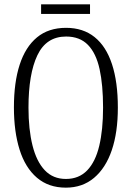

<svg xmlns="http://www.w3.org/2000/svg" viewBox="-20 -853 607 883"><path d="M283 10Q203 10 149.5 -36Q96 -82 70 -165Q44 -248 44 -359Q44 -474 70.5 -555.5Q97 -637 150 -681Q203 -725 284 -725Q362 -725 415 -682.5Q468 -640 495 -558Q522 -476 522 -358Q522 -244 494 -162Q466 -80 412.5 -35Q359 10 283 10ZM283 -30Q343 -30 381 -69.5Q419 -109 436.5 -182.5Q454 -256 454 -358Q454 -462 438 -535Q422 -608 384.5 -646.5Q347 -685 284 -685Q193 -685 152 -599Q111 -513 111 -358Q111 -258 129.5 -184Q148 -110 186 -70Q224 -30 283 -30ZM169 -789V-833H394V-789Z"/></svg>

Font: Noto Serif Khmer ExtraCondensed Light
Style: Regular
Weight: 300
Width: 2
Designer: Danh Hong and the Monotype Design Team
Foundry: Monotype Imaging Inc.
Version: Version 2.004